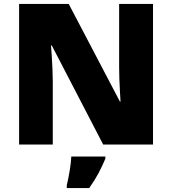

<svg xmlns="http://www.w3.org/2000/svg" viewBox="-20 -734 874 975"><path d="M757 0H504L243 -503H239Q241 -480 243 -447.5Q245 -415 246.5 -382Q248 -349 248 -322V0H77V-714H329L589 -218H592Q591 -241 589 -272Q587 -303 586 -335Q585 -367 585 -391V-714H757ZM515 72Q498 112 480 146Q462 180 433 221H319V207Q327 175 334 132Q341 89 342 61H515Z"/></svg>

Font: Noto Kufi Arabic Black
Style: Regular
Weight: 900
Designer: Monotype Design Team, David Williams, Khaled Hosny
Foundry: Google LLC
Version: Version 2.109; ttfautohint (v1.8.4.7-5d5b)